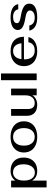

<svg xmlns="http://www.w3.org/2000/svg" viewBox="1362 -2084 913 3676"><g transform="rotate(-90 1818.0 -246.5)"><path d="M68 -490H198V-410Q227 -452 274.5 -476Q322 -500 382 -500Q504 -500 571.5 -433.5Q639 -367 639 -250Q639 -170 607.5 -111.5Q576 -53 518.5 -21.5Q461 10 383 10Q319 10 272 -14.5Q225 -39 198 -87V190H68ZM510 -252Q510 -348 469 -400.5Q428 -453 355 -453Q283 -453 240.5 -396.5Q198 -340 198 -245Q198 -147 239 -91Q280 -35 352 -35Q424 -35 467 -94.5Q510 -154 510 -252Z M736 -245Q736 -323 772.5 -380.5Q809 -438 876.5 -469Q944 -500 1035 -500Q1126 -500 1193.5 -469Q1261 -438 1297 -380.5Q1333 -323 1333 -245Q1333 -167 1297 -109.5Q1261 -52 1193.5 -21Q1126 10 1035 10Q944 10 876.5 -21Q809 -52 772.5 -109.5Q736 -167 736 -245ZM1203 -245Q1203 -341 1158 -396.5Q1113 -452 1035 -452Q957 -452 912 -396.5Q867 -341 867 -245Q867 -149 912 -93.5Q957 -38 1035 -38Q1113 -38 1158 -93.5Q1203 -149 1203 -245Z M1439 -179V-490H1568V-169Q1568 -105 1597.5 -71.5Q1627 -38 1684 -38Q1751 -38 1790.5 -85Q1830 -132 1830 -212V-490H1959V0H1830V-83Q1807 -40 1758.5 -15Q1710 10 1649 10Q1551 10 1495 -40.5Q1439 -91 1439 -179Z M2120 -683H2249V0H2120Z M2847 -159H2946Q2928 -78 2855.5 -34Q2783 10 2675 10Q2588 10 2523.5 -20.5Q2459 -51 2424 -108.5Q2389 -166 2389 -243Q2389 -321 2424 -379Q2459 -437 2523.5 -468.5Q2588 -500 2675 -500Q2808 -500 2879.5 -434Q2951 -368 2952 -244H2519V-238Q2519 -143 2561.5 -90.5Q2604 -38 2688 -38Q2823 -38 2847 -159ZM2522 -292H2828Q2818 -370 2780.5 -411Q2743 -452 2679 -452Q2612 -452 2572.5 -410.5Q2533 -369 2522 -292Z M3069 -141H3168Q3177 -91 3215 -64.5Q3253 -38 3320 -38Q3382 -38 3418.5 -63Q3455 -88 3455 -130Q3455 -195 3318 -216Q3191 -236 3136 -270Q3081 -304 3081 -362Q3081 -426 3143 -463Q3205 -500 3321 -500Q3433 -500 3499.5 -462Q3566 -424 3576 -353H3478Q3468 -401 3430 -426.5Q3392 -452 3333 -452Q3276 -452 3244 -433.5Q3212 -415 3212 -381Q3212 -361 3222.5 -347.5Q3233 -334 3263 -323.5Q3293 -313 3352 -303Q3473 -283 3529.5 -244.5Q3586 -206 3586 -142Q3586 -67 3516.5 -28.5Q3447 10 3317 10Q3211 10 3148.5 -28.5Q3086 -67 3069 -141Z"/></g></svg>

Font: Fahkwang SemiBold
Style: Regular
Weight: 600
Designer: Suppakit Chalermlarp | Katatrad Co.,Ltd.
Foundry: Cadson Demak Co.,Ltd.
Version: Version 1.000; ttfautohint (v1.6)